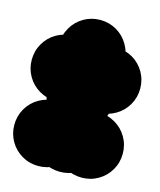

<svg xmlns="http://www.w3.org/2000/svg" viewBox="-157 -677 713 855"><g transform="rotate(15 200.0 -250.0)"><path d="M150 -50Q150 -91 170 -125.5Q190 -160 224.5 -180Q259 -200 300 -200Q341 -200 375.5 -180Q410 -160 430 -125.5Q450 -91 450 -50Q450 -9 430 25.5Q410 60 375.5 80Q341 100 300 100Q259 100 224.5 80Q190 60 170 25.5Q150 -9 150 -50ZM50 -50Q50 -91 70 -125.5Q90 -160 124.5 -180Q159 -200 200 -200Q241 -200 275.5 -180Q310 -160 330 -125.5Q350 -91 350 -50Q350 -9 330 25.5Q310 60 275.5 80Q241 100 200 100Q159 100 124.5 80Q90 60 70 25.5Q50 -9 50 -50ZM-50 -50Q-50 -91 -30 -125.5Q-10 -160 24.5 -180Q59 -200 100 -200Q141 -200 175.5 -180Q210 -160 230 -125.5Q250 -91 250 -50Q250 -9 230 25.5Q210 60 175.5 80Q141 100 100 100Q59 100 24.5 80Q-10 60 -30 25.5Q-50 -9 -50 -50ZM50 -250Q50 -291 70 -325.5Q90 -360 124.5 -380Q159 -400 200 -400Q241 -400 275.5 -380Q310 -360 330 -325.5Q350 -291 350 -250Q350 -209 330 -174.5Q310 -140 275.5 -120Q241 -100 200 -100Q159 -100 124.5 -120Q90 -140 70 -174.5Q50 -209 50 -250ZM50 -450Q50 -491 70 -525.5Q90 -560 124.5 -580Q159 -600 200 -600Q241 -600 275.5 -580Q310 -560 330 -525.5Q350 -491 350 -450Q350 -409 330 -374.5Q310 -340 275.5 -320Q241 -300 200 -300Q159 -300 124.5 -320Q90 -340 70 -374.5Q50 -409 50 -450ZM150 -350Q150 -391 170 -425.5Q190 -460 224.5 -480Q259 -500 300 -500Q341 -500 375.5 -480Q410 -460 430 -425.5Q450 -391 450 -350Q450 -309 430 -274.5Q410 -240 375.5 -220Q341 -200 300 -200Q259 -200 224.5 -220Q190 -240 170 -274.5Q150 -309 150 -350ZM50 -350Q50 -391 70 -425.5Q90 -460 124.5 -480Q159 -500 200 -500Q241 -500 275.5 -480Q310 -460 330 -425.5Q350 -391 350 -350Q350 -309 330 -274.5Q310 -240 275.5 -220Q241 -200 200 -200Q159 -200 124.5 -220Q90 -240 70 -274.5Q50 -309 50 -350ZM-50 -350Q-50 -391 -30 -425.5Q-10 -460 24.5 -480Q59 -500 100 -500Q141 -500 175.5 -480Q210 -460 230 -425.5Q250 -391 250 -350Q250 -309 230 -274.5Q210 -240 175.5 -220Q141 -200 100 -200Q59 -200 24.5 -220Q-10 -240 -30 -274.5Q-50 -309 -50 -350Z"/></g></svg>

Font: TINY 5x3
Style: Regular
Weight: 400
Designer: Jack Halten Fahnestock
Foundry: Velvetyne Type Foundry
Version: Version 1.002